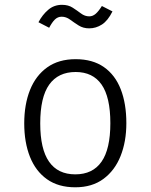

<svg xmlns="http://www.w3.org/2000/svg" viewBox="-20 -786 640 816"><path d="M301.5 -534.5Q373.5 -534.5 421.5 -501Q469.5 -467.5 493.2 -406.5Q517 -345.5 517 -262.5Q517 -184.5 492.5 -123Q468 -61.5 419.8 -25.8Q371.5 10 300 10Q228 10 179.8 -24.2Q131.5 -58.5 107.2 -119.8Q83 -181 83 -261.5Q83 -342 107.5 -403.5Q132 -465 180.8 -499.8Q229.5 -534.5 301.5 -534.5ZM301.5 -480Q227.5 -480 189.2 -426.5Q151 -373 151 -261.5Q151 -152.5 188.5 -98.8Q226 -45 300 -45Q374 -45 411.5 -98.8Q449 -152.5 449 -262.5Q449 -373 411.8 -426.5Q374.5 -480 301.5 -480ZM359 -665.5Q333.5 -665.5 314.2 -677.8Q295 -690 278 -702.5Q261 -715 242 -715Q225.5 -715 213.2 -703Q201 -691 189 -668L143.5 -691.5Q160 -723 184.8 -744.2Q209.5 -765.5 243.5 -765.5Q270.5 -765.5 289.2 -753.2Q308 -741 324.2 -728.8Q340.5 -716.5 359.5 -716.5Q374 -716.5 386.5 -727.2Q399 -738 413 -760.5L458 -737.5Q438.5 -698 413.2 -681.8Q388 -665.5 359 -665.5Z"/></svg>

Font: Fira Code Light Light
Style: Regular
Weight: 300
Monospace: yes
Version: Version 5.002